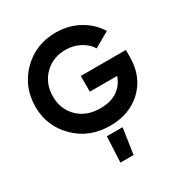

<svg xmlns="http://www.w3.org/2000/svg" viewBox="-219 -872 1223 1293"><g transform="rotate(-30 392.5 -225.5)"><path d="M752 -376Q752 -362.3 752 -322.3Q752 -171.9 656.2 -79.1Q559.6 13.7 408.2 13.7Q246.1 13.7 139.6 -91.8Q33.2 -197.3 33.2 -348.6Q33.2 -502 138.7 -608.4Q244.1 -713.9 400.4 -713.9Q498 -713.9 579.1 -669.9Q660.2 -625 705.1 -550.8Q666 -528.3 586.9 -483.4Q561.5 -526.4 511.7 -552.7Q460.9 -580.1 399.4 -580.1Q298.8 -580.1 234.4 -514.6Q169.9 -449.2 169.9 -348.6Q169.9 -250 235.4 -185.5Q300.8 -121.1 409.2 -121.1Q489.3 -121.1 541 -156.2Q593.8 -192.4 613.3 -253.9Q542 -253.9 401.4 -253.9Q401.4 -284.2 401.4 -376Q488.3 -376 752 -376ZM340.8 262.7Q343.8 212.9 350.6 63.5Q381.8 63.5 472.7 63.5Q465.8 113.3 443.4 262.7Q418 262.7 340.8 262.7Z"/></g></svg>

Font: LeFont
Style: Regular
Weight: 700
Designer: Leryon MEDIA
Version: Version 1.0